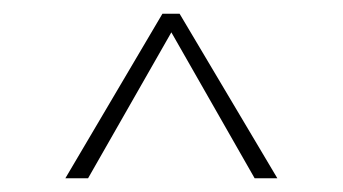

<svg xmlns="http://www.w3.org/2000/svg" viewBox="-20 -716 498 279"><path d="M350 -457H383L241 -696H216L75 -457H108L229 -669Z"/></svg>

Font: MV Cash Thin
Style: Regular
Weight: 100
Designer: Rodrigo Fuenzalida
Foundry: fragTYPE
Version: Version 1.100;Glyphs 3.1.2 (3151)